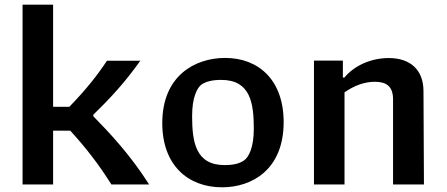

<svg xmlns="http://www.w3.org/2000/svg" viewBox="-20 -785 1900 817"><path d="M76 -765V0H206V-229H279C344 -158 400.5 -85.5 454 0H614.5C535.5 -125 447 -219 377 -290.5V-297C451 -368.5 512.5 -435.5 577 -526.5H435C393 -462.5 343 -400.5 275 -330.5H206V-765Z M925 12C1052 12 1187 -63 1187 -265.5C1187 -444.5 1080.5 -538.5 938 -538.5C810.5 -538.5 670.5 -463.5 670.5 -261C670.5 -82.5 779.5 12 925 12ZM797.5 -291.5C797.5 -371.5 819 -412.5 838.5 -426C858 -438.5 883.5 -445 921.5 -445C1045.5 -445 1060 -346.5 1060 -237C1060 -157 1038.5 -116 1018.5 -102.5C1000 -89.5 974.5 -82.5 936 -82.5C812 -82.5 797.5 -181.5 797.5 -291.5Z M1784 0 1782 -398.5C1781.5 -485.5 1728.5 -538 1634 -538C1559 -538 1487.5 -506 1445.5 -455H1439V-527H1316V0H1446V-392C1484 -418.5 1527.5 -437 1575 -437C1623 -437 1652.5 -418.5 1652.5 -362.5V0Z"/></svg>

Font: Monaspace Argon SemiBold
Style: Regular
Weight: 600
Designer: Riley Cran & the Lettermatic Team
Foundry: Lettermatic
Version: Version 1.000 (Monaspace Argon)